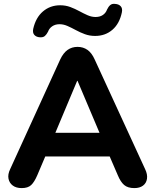

<svg xmlns="http://www.w3.org/2000/svg" viewBox="-20 -954 793 983"><path d="M91 9Q63 9 45.5 -4Q28 -17 23.5 -39Q19 -61 32 -88L288 -649Q304 -683 326 -698.5Q348 -714 377 -714Q406 -714 428 -698.5Q450 -683 465 -649L723 -88Q736 -61 732.5 -38.5Q729 -16 712 -3.5Q695 9 668 9Q634 9 615.5 -7Q597 -23 583 -57L523 -196L585 -153H168L230 -196L171 -57Q156 -22 139.5 -6.5Q123 9 91 9ZM375 -540 247 -235 220 -274H533L506 -235L377 -540ZM185 -763Q166 -764 156 -775Q146 -786 150 -806Q163 -864 200 -895.5Q237 -927 288 -927Q316 -927 340 -918Q364 -909 386 -897Q408 -885 428.5 -876Q449 -867 469 -867Q492 -867 507 -877.5Q522 -888 528 -905Q535 -920 544.5 -928Q554 -936 569 -934Q588 -933 598 -922Q608 -911 604 -891Q592 -833 555.5 -801.5Q519 -770 467 -770Q439 -770 414.5 -779Q390 -788 368 -800Q346 -812 325.5 -821Q305 -830 285 -830Q263 -830 247.5 -819.5Q232 -809 226 -792Q219 -778 210 -770Q201 -762 185 -763Z"/></svg>

Font: Nunito ExtraLight ExtraBold
Style: Regular
Weight: 800
Version: Version 3.602